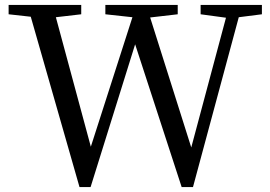

<svg xmlns="http://www.w3.org/2000/svg" viewBox="-20 -753 1096 780"><path d="M303 7 105 -685 15 -695V-733H310V-695L207 -683L349 -157L518 -683L408 -695V-733H702V-695L590 -682L757 -154L898 -681L795 -695V-733H1044V-695L950 -683L764 7H718L529 -573L348 7Z"/></svg>

Font: GenRyuMin TW M
Style: Regular
Weight: 500
Version: Version 1.501;PS 1;hotconv 16.6.51;makeotf.lib2.5.65220